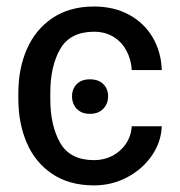

<svg xmlns="http://www.w3.org/2000/svg" viewBox="-20 -557 551 587"><path d="M254.9 -314.5Q281.2 -314.5 295.9 -299.8Q310.5 -285.2 310.5 -262.7Q310.5 -239.7 295.7 -224.4Q280.8 -209 254.9 -209Q229 -209 214.6 -224.4Q200.2 -239.7 200.2 -262.7Q200.2 -285.2 214.6 -299.8Q229 -314.5 254.9 -314.5ZM36.1 -253.9V-273.4Q36.1 -347.2 62.3 -407Q88.4 -466.8 140.6 -502Q192.9 -537.1 267.6 -537.1Q328.1 -537.1 374.5 -512Q420.9 -486.8 446.8 -442.6Q472.7 -398.4 474.6 -342.8H382.8Q380.9 -376 366.2 -402.8Q351.6 -429.7 326.2 -444.8Q300.8 -460 267.6 -460Q194.8 -460 164.3 -407.5Q133.8 -355 133.8 -273.4V-253.9Q133.8 -172.9 164.1 -120.1Q194.3 -67.4 267.6 -67.4Q297.9 -67.4 323.5 -80.6Q349.1 -93.8 365 -117.4Q380.9 -141.1 382.8 -170.9H474.6Q472.7 -122.6 444.1 -81.1Q415.5 -39.6 368.7 -14.9Q321.8 9.8 267.6 9.8Q191.9 9.8 139.6 -25.4Q87.4 -60.5 61.8 -120.4Q36.1 -180.2 36.1 -253.9Z"/></svg>

Font: Pretendard JP
Style: Regular
Weight: 400
Designer: Base glyphs from Inter by Rasmus Andersson; Hangeul glyphs from Noto Sans CJK(Source Han Sans) by Jang Soo-young and Kan
Foundry: Kil Hyung-jin
Version: Version 1.309